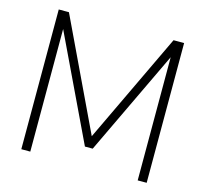

<svg xmlns="http://www.w3.org/2000/svg" viewBox="-102 -815 992 929"><g transform="rotate(15 394.5 -350.0)"><path d="M81 0V-700H132L394 -149L656 -700H709V0H664V-617L414 -92H375L126 -614V0Z"/></g></svg>

Font: DM Sans 9pt ExtraLight
Style: Regular
Weight: 250
Version: Version 4.004;gftools[0.9.30]